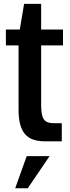

<svg xmlns="http://www.w3.org/2000/svg" viewBox="-20 -736 365 1000"><path d="M76.7 -163.6V-499.5H10.7V-582H83L105.5 -715.8H194.3V-582H308.1V-499.5H194.3V-190.9Q194.3 -152.8 200.4 -132.1Q206.5 -111.3 220.9 -102.8Q235.4 -94.2 262.7 -94.2H301.8V0H213.4Q140.6 0 108.6 -39.3Q76.7 -78.6 76.7 -163.6ZM119.1 77.1H238.3L124.5 244.6H59.1Z"/></svg>

Font: Decalotype Medium
Style: Regular
Weight: 500
Designer: Alfredo Marco Pradil
Foundry: Alfredo Marco Pradil
Version: Version 1.0